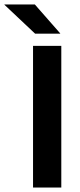

<svg xmlns="http://www.w3.org/2000/svg" viewBox="-84 -846 362 866"><path d="M192.5 0H65V-639H192.5ZM73 -826 187.5 -695.5V-694H74.5L-64 -824.5V-826Z"/></svg>

Font: Anek Bangla
Style: Semi-bold
Weight: 600
Designer: Sulekha Rajkumar (Bangla), Yesha Goshar (Latin)
Foundry: Ek Type
Version: Version 1.002;March 21, 2022;FontCreator 13.0.0.2683 64-bit